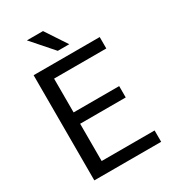

<svg xmlns="http://www.w3.org/2000/svg" viewBox="-216 -1016 1000 1124"><g transform="rotate(-30 284.0 -453.5)"><path d="M484.4 -328.6V-405.3H176.3V-633.8H529.3V-710.9H82.5V0H534.2V-76.7H176.3V-328.6ZM354 -763.7 259.3 -907.2H150.4L276.4 -763.7Z"/></g></svg>

Font: Roboto1
Style: rg
Weight: 400
Designer: Google
Version: Version 2.137; 2017